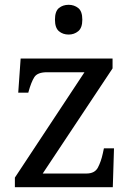

<svg xmlns="http://www.w3.org/2000/svg" viewBox="-20 -780 551 800"><path d="M42 0V-40L332 -479H176Q136 -479 123 -458.5Q110 -438 99 -398L98 -394H56L66 -536H449V-495L158 -57H340Q375 -57 388 -82Q401 -107 408 -139L413 -162H455L450 0ZM266 -636Q242 -636 225.5 -650Q209 -664 209 -698Q209 -733 225.5 -746.5Q242 -760 266 -760Q289 -760 306 -746.5Q323 -733 323 -698Q323 -664 306 -650Q289 -636 266 -636Z"/></svg>

Font: Noto Serif Gujarati
Style: Regular
Weight: 400
Designer: Universal Thirst, Indian Type Foundry and the Monotype Design Team
Foundry: Monotype Imaging Inc.
Version: Version 2.102